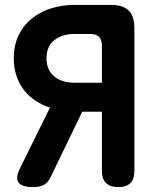

<svg xmlns="http://www.w3.org/2000/svg" viewBox="-20 -750 640 780"><path d="M394 -414V-565Q394 -588 382.5 -600Q371 -612 347 -612H281Q234 -612 201.5 -587.5Q169 -563 169 -513Q169 -488 177.5 -469.5Q186 -451 201.5 -438.5Q217 -426 237.5 -420Q258 -414 281 -414ZM183 -313Q151 -323 124 -341Q97 -359 77.5 -384Q58 -409 47 -441.5Q36 -474 36 -513Q36 -566 55.5 -606.5Q75 -647 109 -674.5Q143 -702 187.5 -716Q232 -730 281 -730H432Q480 -730 503 -707Q526 -684 526 -636V-56Q526 -23 510 -6.5Q494 10 461 10Q427 10 410.5 -6.5Q394 -23 394 -56V-296H314L186 -31Q174 -6 156.5 2Q139 10 115 10Q67 10 54.5 -10Q42 -30 63 -70Z"/></svg>

Font: Maple Mono Normal NL
Style: Bold
Weight: 700
Monospace: yes
Designer: subframe7536
Version: Version 7.000